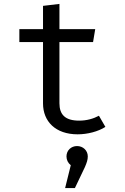

<svg xmlns="http://www.w3.org/2000/svg" viewBox="-20 -676 640 982"><path d="M519 -27 486 -84C458 -69 424 -59 385 -59C313 -59 284 -90 284 -148V-461H456L467 -527H284V-656L200 -646V-527H79V-461H200V-147C200 -55 264 11 377 11C427 11 482 -3 519 -27ZM374 71C344 71 320 93 320 124C320 142 328 158 342 169L313 286H363L414 179C424 156 429 141 429 124C429 94 405 71 374 71Z"/></svg>

Font: FiraMono Nerd Font
Style: Regular
Weight: 400
Designer: Carrois Corporate & Edenspiekermann AG
Foundry: Carrois Corporate GbR & Edenspiekermann AG
Version: Version 003.206;Nerd Fonts 3.3.0